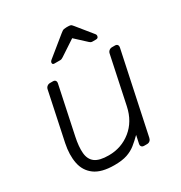

<svg xmlns="http://www.w3.org/2000/svg" viewBox="-172 -850 930 984"><g transform="rotate(-30 293.0 -357.5)"><path d="M222 10Q146 10 106 -19.5Q66 -49 56 -100Q46 -151 59 -214L119 -498Q121 -508 128.5 -514Q136 -520 146 -520H163Q173 -520 177.5 -514Q182 -508 180 -498L121 -219Q109 -163 112.5 -124.5Q116 -86 141.5 -67Q167 -48 222 -48Q297 -48 353.5 -93.5Q410 -139 427 -219L486 -498Q488 -508 495.5 -514Q503 -520 513 -520H530Q540 -520 544.5 -514Q549 -508 547 -498L446 -22Q444 -12 437 -6Q430 0 420 0H403Q393 0 388 -6Q383 -12 385 -22L395 -69Q372 -46 349.5 -28Q327 -10 297.5 0Q268 10 222 10ZM215 -595Q204 -595 204 -605Q204 -613 213 -620L325 -711Q338 -722 345.5 -723.5Q353 -725 360 -725H370Q378 -725 384.5 -723.5Q391 -722 399 -711L472 -621Q478 -614 476 -606Q474 -595 461 -595H441Q435 -595 431 -597Q427 -599 424 -602L359 -662L268 -602Q263 -599 259 -597Q255 -595 249 -595Z"/></g></svg>

Font: Rubik Light Light
Style: Italic
Weight: 300
Italic angle: -12°
Version: Version 2.104